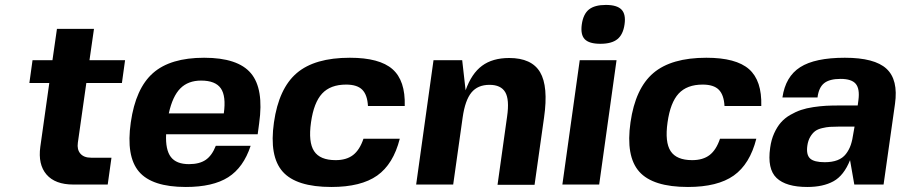

<svg xmlns="http://www.w3.org/2000/svg" viewBox="-20 -742 3623 772"><path d="M293 -168Q289.1 -140.6 303.2 -124.3Q317.4 -107.9 346.2 -107.9H428.2L413.1 0H274.9Q201.7 0 167 -40.3Q132.3 -80.6 142.1 -151.9L178.2 -408.2H98.1L110.8 -500H190.9L209 -626H357.9L339.8 -500H482.9L470.2 -408.2H327.1Z M648.9 -202.1H647.9Q645 -139.6 667 -110.8Q689 -82 739.7 -82Q782.2 -82 807.4 -99.4Q832.5 -116.7 847.7 -155.8H987.8Q959 -68.4 897.5 -29.3Q835.9 9.8 727.1 9.8Q591.3 9.8 538.8 -51.8Q486.3 -113.3 505.9 -250Q525.4 -386.7 595.2 -448.2Q665 -509.8 800.8 -509.8Q936.5 -509.8 989 -447.3Q1041.5 -384.8 1022 -246.1L1016.1 -202.1ZM788.1 -418H788.6Q736.3 -418 705.1 -386.5Q673.8 -355 658.7 -286.1H879.9Q889.6 -355.5 867.9 -386.7Q846.2 -418 788.6 -418H789.1Z M1441.4 -184.1H1587.4Q1561.5 -82 1496.6 -36.1Q1431.6 9.8 1312.5 9.8Q1171.4 9.8 1116.7 -51.8Q1062 -113.3 1081.5 -250Q1101.1 -386.7 1173.3 -448.2Q1245.6 -509.8 1386.7 -509.8Q1505.9 -509.8 1558.1 -463.9Q1610.4 -418 1607.4 -315.9H1459.5Q1457 -360.8 1436.5 -381.3Q1416 -401.9 1371.6 -401.9Q1308.6 -401.9 1275.1 -365.7Q1241.7 -329.6 1230.5 -250Q1219.2 -170.4 1242.9 -134.3Q1266.6 -98.1 1329.6 -98.1Q1373 -98.1 1399.7 -118.7Q1426.3 -139.2 1441.4 -184.1Z M1838.4 -500 1852.1 -378.9Q1876 -446.3 1918.2 -477.5Q1960.4 -508.8 2027.3 -508.8Q2117.7 -508.8 2151.6 -451.7Q2185.5 -394.5 2167.5 -269L2129.4 1H1980.5L2019 -273.9Q2028.8 -341.8 2011.5 -371.3Q1994.1 -400.9 1948.2 -400.9Q1900.9 -400.9 1875.5 -369.9Q1850.1 -338.9 1840.3 -270L1802.2 0H1653.3L1723.1 -500Z M2389.2 0H2241.2L2311 -500H2459ZM2491.2 -644Q2485.4 -603 2462.4 -584.5Q2439.5 -565.9 2394 -565.9Q2349.1 -565.9 2331.3 -584.2Q2313.5 -602.5 2319.3 -644Q2325.2 -685.5 2348.1 -703.9Q2371.1 -722.2 2416 -722.2Q2460.9 -722.2 2479 -703.4Q2497.1 -684.6 2491.2 -644Z M2875 -184.1H3021Q2995.1 -82 2930.2 -36.1Q2865.2 9.8 2746.1 9.8Q2605 9.8 2550.3 -51.8Q2495.6 -113.3 2515.1 -250Q2534.7 -386.7 2606.9 -448.2Q2679.2 -509.8 2820.3 -509.8Q2939.5 -509.8 2991.7 -463.9Q3043.9 -418 3041 -315.9H2893.1Q2890.6 -360.8 2870.1 -381.3Q2849.6 -401.9 2805.2 -401.9Q2742.2 -401.9 2708.7 -365.7Q2675.3 -329.6 2664.1 -250Q2652.8 -170.4 2676.5 -134.3Q2700.2 -98.1 2763.2 -98.1Q2806.6 -98.1 2833.3 -118.7Q2859.9 -139.2 2875 -184.1Z M3417 0H3415L3397.9 -98.1Q3373 -36.1 3331.3 -13.2Q3289.6 9.8 3226.1 9.8Q3140.6 9.8 3102.5 -26.4Q3064.5 -62.5 3076.7 -147.9Q3081.1 -180.2 3092.8 -206.1Q3104.5 -231.9 3119.9 -249.5Q3135.3 -267.1 3157.2 -279.8Q3179.2 -292.5 3200.7 -299.8Q3222.2 -307.1 3250.2 -311.3Q3278.3 -315.4 3301.5 -316.7Q3324.7 -317.9 3354 -317.9H3428.7L3431.6 -339.8Q3437.5 -384.8 3420.9 -404.8Q3404.3 -424.8 3359.9 -424.8Q3315.4 -424.8 3293.7 -407.5Q3272 -390.1 3267.1 -350.1H3126Q3138.2 -434.1 3197.5 -471.9Q3256.8 -509.8 3377 -509.8Q3496.6 -509.8 3544.4 -465.6Q3592.3 -421.4 3578.6 -324.2L3532.7 0ZM3416 -232.9H3415H3352.1Q3331.1 -232.9 3317.1 -231.9Q3303.2 -231 3285.6 -226.8Q3268.1 -222.7 3257.3 -214.6Q3246.6 -206.5 3237.8 -191.7Q3229 -176.8 3226.1 -155.8Q3221.2 -119.6 3237.3 -104.7Q3253.4 -89.8 3295.9 -89.8Q3325.7 -89.8 3346.9 -97.9Q3368.2 -106 3381.1 -122.6Q3394 -139.2 3400.9 -159.4Q3407.7 -179.7 3411.6 -208Z"/></svg>

Font: Fivo Sans Modern
Style: Italic
Weight: 700
Designer: Alexander Slobzheninov
Foundry: Alexander Slobzheninov
Version: 1.0